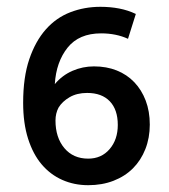

<svg xmlns="http://www.w3.org/2000/svg" viewBox="-20 -536 495 564"><path d="M275 -516Q304 -516 330 -511Q356 -506 379 -495L356 -422Q321 -438 277 -438Q212 -438 178.5 -396Q145 -354 141 -289Q163 -315 193 -328Q223 -341 256 -341Q293 -341 323 -329Q353 -317 374.5 -294.5Q396 -272 408 -240.5Q420 -209 420 -170Q420 -131 407 -98Q394 -65 370.5 -41.5Q347 -18 313.5 -5Q280 8 239 8Q198 8 163 -7.5Q128 -23 102.5 -53Q77 -83 62.5 -128.5Q48 -174 48 -234Q48 -309 66 -362Q84 -415 114.5 -449.5Q145 -484 186.5 -500Q228 -516 275 -516ZM236 -263Q206 -263 184.5 -250.5Q163 -238 152 -220Q143 -203 143 -182Q143 -132 169 -101Q195 -70 239 -70Q278 -70 302 -98Q326 -126 326 -169Q326 -214 302.5 -238.5Q279 -263 236 -263Z"/></svg>

Font: Mukta Malar Medium
Style: Regular
Weight: 500
Designer: Aadarsh Rajan, Girish Dalvi, Yashodeep Gholap
Foundry: Ek Type
Version: Version 2.538;PS 1.000;hotconv 16.6.51;makeotf.lib2.5.65220;